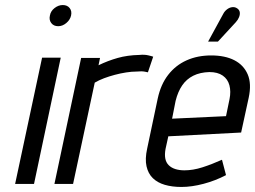

<svg xmlns="http://www.w3.org/2000/svg" viewBox="-20 -730 1012 762"><path d="M40 0H115L221 -501H147ZM229 -710Q212 -710 196.5 -698Q181 -686 178 -668Q174 -651 183.5 -638.5Q193 -626 211 -626Q228 -626 243 -638.5Q258 -651 262 -668Q266 -686 256.5 -698Q247 -710 229 -710Z M567 -443 588 -505Q583 -507 568 -510.5Q553 -514 533 -512Q486 -511 447 -500Q408 -489 371 -471L377 -500H302L196 0H270L356 -402Q373 -412 393 -419.5Q413 -427 435.5 -433Q458 -439 480.5 -442.5Q503 -446 522 -446Q543 -448 555 -445.5Q567 -443 567 -443Z M916 -642Q925 -652 929 -662.5Q933 -673 931.5 -682Q930 -691 921 -697Q912 -703 901 -701.5Q890 -700 880.5 -692.5Q871 -685 866 -675L806 -565H845ZM637 -139 648 -189 937 -204 967 -342Q979 -398 963 -435Q947 -472 910 -491Q873 -510 818 -510Q764 -510 720.5 -490.5Q677 -471 647.5 -433Q618 -395 606 -339L564 -140Q555 -99 561.5 -70Q568 -41 586.5 -23Q605 -5 634 3.5Q663 12 700 12Q741 12 788 -0.5Q835 -13 877 -35L861 -96Q821 -78 783.5 -66Q746 -54 712 -54Q692 -54 676 -59Q660 -64 649.5 -74.5Q639 -85 636 -101Q633 -117 637 -139ZM891 -337 877 -269 663 -259 677 -330Q686 -366 703 -391Q720 -416 747 -429.5Q774 -443 811 -444Q844 -444 864 -430Q884 -416 890.5 -391.5Q897 -367 891 -337Z"/></svg>

Font: Advent Pro Medium
Style: Italic
Weight: 500
Italic angle: -12°
Version: Version 3.000